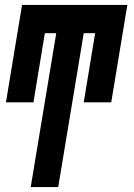

<svg xmlns="http://www.w3.org/2000/svg" viewBox="-20 -550 540 775"><path d="M104 205 207 -416H161L115 -137H4L69 -530H494L429 -137H318L364 -416H318L215 205Z"/></svg>

Font: Iosevka Slab Heavy Oblique
Style: Regular
Weight: 900
Italic angle: -9°
Monospace: yes
Designer: Belleve Invis
Foundry: Belleve Invis
Version: Version 11.1.1; ttfautohint (v1.8.3)